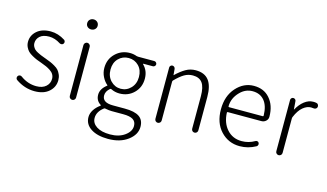

<svg xmlns="http://www.w3.org/2000/svg" viewBox="-108 -1114 2956 1733"><g transform="rotate(15 1369.5 -247.5)"><path d="M231.4 12.7Q137.7 12.7 55.7 -43.9Q44.9 -51.8 44.9 -65.4Q44.9 -74.2 50.8 -81.1Q56.6 -89.8 67.4 -90.8Q78.1 -91.8 85.9 -85.9Q154.3 -35.2 234.4 -35.2Q292 -35.2 324.2 -64Q356.4 -92.8 356.4 -135.7Q356.4 -158.2 345.7 -176.8Q335 -195.3 314 -209Q293 -222.7 273.9 -231.4Q254.9 -240.2 226.6 -250Q196.3 -260.7 178.2 -268.1Q160.2 -275.4 134.8 -289.6Q109.4 -303.7 95.2 -317.9Q81.1 -332 70.3 -354.5Q59.6 -377 59.6 -403.3Q59.6 -463.9 106.9 -505.4Q154.3 -546.9 235.4 -546.9Q304.7 -546.9 370.1 -504.9Q377.9 -499 379.4 -488.8Q380.9 -478.5 375 -470.2Q369.1 -461.9 358.9 -460.4Q348.6 -459 339.8 -463.9Q287.1 -498 233.4 -498Q176.8 -498 147.5 -471.7Q118.2 -445.3 118.2 -406.2Q118.2 -388.7 126 -374.5Q133.8 -360.4 143.1 -351.1Q152.3 -341.8 172.4 -331.5Q192.4 -321.3 204.1 -316.4Q215.8 -311.5 242.2 -301.8Q246.1 -300.8 252.9 -297.9Q284.2 -286.1 300.8 -279.3Q317.4 -272.5 342.8 -257.8Q368.2 -243.2 380.9 -228.5Q393.6 -213.9 403.8 -190.4Q414.1 -167 414.1 -138.7Q414.1 -74.2 365.2 -30.8Q316.4 12.7 231.4 12.7Z M550.8 -29.3V-503.9Q550.8 -515.6 559.6 -524.4Q568.4 -533.2 580.1 -533.2Q591.8 -533.2 600.6 -524.4Q609.4 -515.6 609.4 -503.9V-29.3Q609.4 -16.6 600.6 -8.3Q591.8 0 580.1 0Q568.4 0 559.6 -8.3Q550.8 -16.6 550.8 -29.3ZM581.1 -658.2Q560.5 -658.2 546.4 -670.9Q532.2 -683.6 532.2 -704.1Q532.2 -725.6 546.4 -738.8Q560.5 -752 581.1 -752Q601.6 -752 615.7 -738.8Q629.9 -725.6 629.9 -704.1Q629.9 -684.6 615.7 -671.4Q601.6 -658.2 581.1 -658.2Z M983.4 256.8Q882.8 256.8 822.8 217.8Q762.7 178.7 762.7 111.3Q762.7 77.1 783.7 43.9Q804.7 10.7 840.8 -14.6Q842.8 -15.6 842.8 -18.6Q842.8 -19.5 842.3 -20.5Q841.8 -21.5 840.8 -22.5Q794.9 -50.8 794.9 -106.4Q794.9 -161.1 852.5 -205.1Q854.5 -206.1 854.5 -208Q854.5 -210 852.5 -210.9Q824.2 -234.4 805.2 -272.5Q786.1 -310.5 786.1 -354.5Q786.1 -436.5 841.8 -490.2Q897.5 -543.9 976.6 -543.9Q1009.8 -543.9 1041 -532.2Q1048.8 -530.3 1055.7 -530.3H1206.1Q1215.8 -530.3 1223.1 -522.9Q1230.5 -515.6 1230.5 -505.9Q1230.5 -496.1 1223.1 -488.8Q1215.8 -481.4 1206.1 -481.4H1117.2Q1115.2 -481.4 1114.7 -480Q1114.3 -478.5 1115.2 -476.6Q1165 -428.7 1165 -353.5Q1165 -272.5 1110.8 -219.2Q1056.6 -166 976.6 -166Q933.6 -166 897.5 -184.6Q890.6 -187.5 885.7 -183.6Q848.6 -152.3 848.6 -114.3Q848.6 -46.9 949.2 -46.9H1060.5Q1152.3 -46.9 1195.8 -17.1Q1239.3 12.7 1239.3 76.2Q1239.3 149.4 1167.5 203.1Q1095.7 256.8 983.4 256.8ZM976.6 -210Q1031.2 -210 1070.3 -250.5Q1109.4 -291 1109.4 -354.5Q1109.4 -418.9 1071.3 -458Q1033.2 -497.1 976.6 -497.1Q920.9 -497.1 882.3 -458Q843.8 -418.9 843.8 -354.5Q843.8 -291 882.8 -250.5Q921.9 -210 976.6 -210ZM990.2 212.9Q1073.2 212.9 1127 173.8Q1180.7 134.8 1180.7 84Q1180.7 43 1150.9 24.4Q1121.1 5.9 1059.6 5.9H951.2Q927.7 5.9 891.6 -1Q889.6 -2 887.7 -2Q881.8 -2 877.9 1Q818.4 45.9 818.4 104.5Q818.4 153.3 863.8 183.1Q909.2 212.9 990.2 212.9Z M1350.6 -29.3V-508.8Q1350.6 -518.6 1357.9 -525.9Q1365.2 -533.2 1375 -533.2Q1384.8 -533.2 1392.6 -526.4Q1400.4 -519.5 1401.4 -508.8L1406.2 -453.1Q1406.2 -452.1 1407.2 -452.1Q1408.2 -452.1 1408.2 -453.1Q1455.1 -498 1497.6 -522.5Q1540 -546.9 1589.8 -546.9Q1672.9 -546.9 1712.4 -495.6Q1752 -444.3 1752 -340.8V-29.3Q1752 -16.6 1743.7 -8.3Q1735.4 0 1723.1 0Q1710.9 0 1702.6 -8.3Q1694.3 -16.6 1694.3 -29.3V-333Q1694.3 -417 1666 -456.1Q1637.7 -495.1 1577.1 -495.1Q1534.2 -495.1 1497.6 -473.6Q1460.9 -452.1 1414.1 -404.3Q1409.2 -399.4 1409.2 -391.6V-29.3Q1409.2 -16.6 1400.4 -8.3Q1391.6 0 1379.9 0Q1368.2 0 1359.4 -8.3Q1350.6 -16.6 1350.6 -29.3Z M2147.5 12.7Q2042 12.7 1970.7 -63Q1899.4 -138.7 1899.4 -265.6Q1899.4 -390.6 1969.2 -468.8Q2039.1 -546.9 2133.8 -546.9Q2227.5 -546.9 2281.2 -485.4Q2339.8 -419.9 2339.8 -312.5Q2339.8 -290 2322.3 -273.4Q2304.7 -256.8 2279.3 -256.8H1965.8Q1959 -256.8 1959 -250Q1962.9 -154.3 2016.1 -95.2Q2069.3 -36.1 2153.3 -36.1Q2218.8 -36.1 2275.4 -69.3Q2283.2 -74.2 2293 -71.8Q2302.7 -69.3 2306.6 -60.5Q2311.5 -51.8 2308.6 -41.5Q2305.7 -31.2 2296.9 -26.4Q2226.6 12.7 2147.5 12.7ZM1959 -308.6Q1959 -302.7 1965.8 -302.7H2279.3Q2287.1 -302.7 2287.1 -309.6Q2287.1 -310.5 2287.1 -310.5Q2285.2 -401.4 2245.1 -449.2Q2205.1 -497.1 2134.8 -497.1Q2068.4 -497.1 2018.6 -446.3Q1959 -385.7 1959 -308.6Z M2480.5 -29.3V-508.8Q2480.5 -518.6 2487.8 -525.9Q2495.1 -533.2 2504.9 -533.2Q2514.6 -533.2 2522.5 -526.4Q2530.3 -519.5 2530.3 -508.8L2536.1 -434.6Q2536.1 -433.6 2537.1 -433.6Q2538.1 -433.6 2538.1 -434.6Q2566.4 -486.3 2605.5 -516.6Q2644.5 -546.9 2688.5 -546.9Q2705.1 -546.9 2717.8 -543.9Q2729.5 -542 2734.4 -531.2Q2738.3 -524.4 2738.3 -516.6Q2738.3 -512.7 2737.3 -508.8Q2734.4 -499 2725.1 -493.7Q2715.8 -488.3 2705.1 -490.2Q2696.3 -492.2 2681.6 -492.2Q2643.6 -492.2 2606.4 -461.4Q2569.3 -430.7 2542 -365.2Q2539.1 -358.4 2539.1 -350.6V-29.3Q2539.1 -16.6 2530.3 -8.3Q2521.5 0 2509.8 0Q2498 0 2489.3 -8.3Q2480.5 -16.6 2480.5 -29.3Z"/></g></svg>

Font: Gen Jyuu Gothic P Light
Style: Regular
Weight: 200
Designer: [Source Han Sans]
Ryoko NISHIZUKA  (kana & ideographs); Paul D. Hunt (Latin, Greek & Cyrillic); Wenlong ZHANG  (bopomofo
Version: Version 1.002.20150607